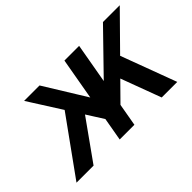

<svg xmlns="http://www.w3.org/2000/svg" viewBox="-81 -773 1034 1034"><g transform="rotate(-45 436.0 -255.5)"><path d="M412.5 -88 144 -511H261.5L432 -234.5ZM451 -83.5 471 -230 744.5 -511H872.5ZM32 0 300.5 -373 363 -282 162 0ZM361 0 451 -511H563L473 0ZM681 0 576 -282 660.5 -373 799.5 0Z"/></g></svg>

Font: Overpass SemiBold
Style: Italic
Weight: 600
Italic angle: -10°
Designer: Delve Withrington, Dave Bailey, Thomas Jockin
Foundry: Delve Fonts LLC
Version: Version 4.000